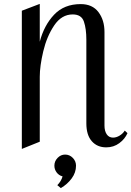

<svg xmlns="http://www.w3.org/2000/svg" viewBox="-20 -751 674 985"><path d="M184 -731V-537Q206 -621 257.5 -675.5Q309 -730 394 -730Q454 -730 485 -689Q516 -648 516 -587V-107Q516 -79 527.5 -62Q539 -45 560 -45Q577 -45 594 -55.5Q611 -66 620 -81L634 -68Q621 -38 592 -16.5Q563 5 525 5Q479 5 451 -26.5Q423 -58 423 -118V-547Q423 -603 410.5 -640Q398 -677 353 -677Q296 -677 258 -620.5Q220 -564 202 -488Q184 -412 184 -357V-24L92 13V-696ZM314 42Q292 42 275.5 59Q259 76 259 99Q259 118 270.5 133.5Q282 149 301 154Q294 179 274 199L292 214Q326 194 348 164Q370 134 370 99Q370 76 353.5 59Q337 42 314 42Z"/></svg>

Font: Amita
Style: Regular
Weight: 400
Designer: Eduardo Rodriguez Tunni, Modular Infotech, Brian J. Bonislawsky
Foundry: Eduardo Rodriguez Tunni, Modular Infotech, Brian J. Bonislawsky
Version: Version 1.004